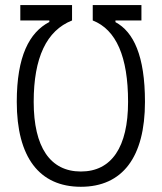

<svg xmlns="http://www.w3.org/2000/svg" viewBox="-20 -713 626 743"><path d="M58.6 -693.4V-633.8H170.9V-627.9C93.3 -587.4 44.9 -495.1 44.9 -318.8C44.9 -105 131.8 9.8 293 9.8C454.1 9.8 541 -105 541 -318.8C541 -497.6 496.6 -589.8 426.8 -627.4V-633.8H527.3V-693.4H338.9V-633.8C429.7 -598.1 475.6 -493.7 475.6 -318.8C475.6 -143.6 411.6 -49.3 293 -49.3C174.3 -49.3 110.4 -143.6 110.4 -318.8C110.4 -490.2 160.2 -594.7 258.8 -633.8V-693.4Z"/></svg>

Font: Cascadia Mono Light
Style: Regular
Weight: 300
Monospace: yes
Designer: Aaron Bell
Foundry: Saja Typeworks
Version: Version 2404.023